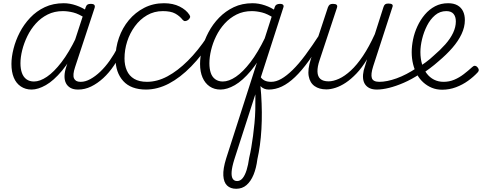

<svg xmlns="http://www.w3.org/2000/svg" viewBox="-20 -539 2992 1192"><path d="M176 17Q138 17 109 -2.5Q80 -22 65.5 -57.5Q51 -93 51 -142Q51 -185 64 -236.5Q77 -288 102.5 -337.5Q128 -387 167 -428.5Q206 -470 258 -494.5Q310 -519 376 -519Q413 -519 452.5 -505.5Q492 -492 524 -469L511 -425Q469 -453 435 -461.5Q401 -470 370 -470Q318 -470 276 -449Q234 -428 202.5 -393Q171 -358 150 -315Q129 -272 118 -228Q107 -184 107 -146Q107 -112 116 -86.5Q125 -61 144 -47Q163 -33 191 -33Q228 -33 271.5 -62.5Q315 -92 361.5 -152.5Q408 -213 453 -306L467 -266Q417 -162 365 -100Q313 -38 264.5 -10.5Q216 17 176 17ZM464 17Q436 17 417.5 6.5Q399 -4 389.5 -22.5Q380 -41 380.5 -67.5Q381 -94 392 -126L512 -494Q516 -506 523 -510.5Q530 -515 543 -515Q561 -515 566 -508Q571 -501 567 -489L446 -122Q430 -74 439.5 -52.5Q449 -31 479 -31Q489 -31 493 -23.5Q497 -16 495 -7Q493 2 486 9.5Q479 17 464 17Z M466 17Q456 17 451 9.5Q446 2 448 -7Q450 -16 458.5 -23.5Q467 -31 482 -31Q510 -31 541 -48Q572 -65 602.5 -94Q633 -123 661 -162.5Q689 -202 712 -247Q717 -257 726 -257Q735 -257 741.5 -250Q748 -243 744 -233Q719 -179 688 -133Q657 -87 621 -54Q585 -21 546 -2Q507 17 466 17Z M887 17Q793 17 745 -36Q697 -89 697 -177Q697 -243 718.5 -304.5Q740 -366 780 -414Q820 -462 875.5 -490.5Q931 -519 998 -519Q1054 -519 1095 -498.5Q1136 -478 1156 -447Q1162 -438 1160 -431Q1158 -424 1148 -415Q1137 -408 1129 -408Q1121 -408 1114 -416Q1095 -440 1067.5 -455Q1040 -470 991 -470Q937 -470 893 -444.5Q849 -419 817.5 -376Q786 -333 769.5 -281.5Q753 -230 753 -176Q753 -134 767.5 -101Q782 -68 813 -49.5Q844 -31 893 -31Q904 -31 908.5 -23.5Q913 -16 912 -6.5Q911 3 904.5 10Q898 17 887 17Z M885 17Q876 17 872 10Q868 3 868 -6.5Q868 -16 874.5 -23.5Q881 -31 892 -31Q956 -31 1019.5 -65Q1083 -99 1146 -161.5Q1209 -224 1268 -313Q1273 -321 1282.5 -318.5Q1292 -316 1297.5 -308.5Q1303 -301 1297 -293Q1234 -195 1166.5 -126Q1099 -57 1028.5 -20Q958 17 885 17Z M1349 17Q1310 17 1281.5 -2.5Q1253 -22 1237.5 -57.5Q1222 -93 1222 -142Q1222 -186 1235 -237.5Q1248 -289 1274.5 -339Q1301 -389 1340.5 -429.5Q1380 -470 1431.5 -494.5Q1483 -519 1548 -519Q1586 -519 1625.5 -505.5Q1665 -492 1696 -469L1683 -425Q1641 -453 1607 -461.5Q1573 -470 1543 -470Q1491 -470 1449 -449Q1407 -428 1375 -393Q1343 -358 1322 -315Q1301 -272 1290.5 -228Q1280 -184 1280 -146Q1280 -112 1288.5 -86.5Q1297 -61 1316.5 -47Q1336 -33 1363 -33Q1401 -33 1444.5 -62.5Q1488 -92 1534.5 -152.5Q1581 -213 1626 -306L1642 -266Q1590 -162 1538 -100Q1486 -38 1438 -10.5Q1390 17 1349 17ZM1446 633Q1411 633 1390 613Q1369 593 1366.5 551Q1364 509 1384 445L1686 -496Q1692 -515 1718 -515Q1733 -515 1738 -508.5Q1743 -502 1739 -492L1435 450Q1420 498 1418 527.5Q1416 557 1425 571Q1434 585 1452 585Q1472 585 1486.5 567Q1501 549 1511 517Q1521 485 1527 441Q1534 412 1540 377Q1546 342 1551 304Q1556 266 1560 225Q1564 184 1565 141.5Q1566 99 1565.5 58Q1565 17 1562 -23L1591 -52Q1598 -3 1601.5 50Q1605 103 1605.5 157Q1606 211 1603 263Q1600 315 1593.5 362.5Q1587 410 1578 449Q1571 505 1554 546Q1537 587 1510.5 610Q1484 633 1446 633ZM1649 17Q1619 17 1599.5 -2Q1580 -21 1567 -63L1581 -98Q1588 -76 1597.5 -61.5Q1607 -47 1623 -39Q1639 -31 1664 -31Q1674 -31 1677.5 -23.5Q1681 -16 1678.5 -7Q1676 2 1668 9.5Q1660 17 1649 17Z M1648 17Q1638 17 1633 9.5Q1628 2 1630 -7Q1632 -16 1640.5 -23.5Q1649 -31 1664 -31Q1694 -31 1726.5 -49.5Q1759 -68 1796.5 -104.5Q1834 -141 1876 -197.5Q1918 -254 1968 -331Q1974 -341 1983 -339.5Q1992 -338 1997 -330.5Q2002 -323 1997 -312Q1943 -225 1898 -162.5Q1853 -100 1811.5 -60.5Q1770 -21 1730 -2Q1690 17 1648 17Z M2006 16Q1962 16 1933 -4.5Q1904 -25 1896.5 -66.5Q1889 -108 1910 -173L2016 -494Q2021 -506 2027.5 -510.5Q2034 -515 2047 -515Q2064 -515 2070 -509Q2076 -503 2072 -491L1964 -165Q1950 -124 1951 -94Q1952 -64 1969 -49Q1986 -34 2020 -34Q2049 -34 2084.5 -50Q2120 -66 2158 -101Q2196 -136 2233.5 -192Q2271 -248 2307 -327L2361 -496Q2365 -508 2371.5 -512.5Q2378 -517 2391 -517Q2408 -517 2414.5 -511.5Q2421 -506 2416 -494L2297 -128Q2281 -78 2288.5 -54.5Q2296 -31 2335 -31Q2345 -31 2348.5 -23.5Q2352 -16 2351 -7Q2350 2 2342 9.5Q2334 17 2320 17Q2293 17 2275 8.5Q2257 0 2246.5 -15.5Q2236 -31 2234 -53Q2232 -75 2238 -102L2259 -171Q2227 -118 2193 -82.5Q2159 -47 2126.5 -25.5Q2094 -4 2063 6Q2032 16 2006 16Z M2319 17Q2306 17 2302 9.5Q2298 2 2301.5 -7Q2305 -16 2313.5 -23.5Q2322 -31 2335 -31Q2382 -31 2442 -52.5Q2502 -74 2568 -118Q2575 -122 2581.5 -119Q2588 -116 2592 -108.5Q2596 -101 2595 -93Q2594 -85 2587 -80Q2535 -46 2486.5 -25Q2438 -4 2395.5 6.5Q2353 17 2319 17Z M2571 -117Q2598 -134 2624 -153Q2650 -172 2672 -193Q2713 -228 2744.5 -263.5Q2776 -299 2793 -335Q2810 -371 2810 -406Q2810 -436 2795.5 -453Q2781 -470 2751 -470Q2711 -470 2681 -444.5Q2651 -419 2631 -379.5Q2611 -340 2600.5 -296.5Q2590 -253 2590 -216Q2590 -175 2600 -141.5Q2610 -108 2629 -83Q2648 -58 2674.5 -44.5Q2701 -31 2734 -31Q2769 -31 2800 -44Q2831 -57 2859 -78.5Q2887 -100 2911 -122Q2920 -131 2928.5 -130.5Q2937 -130 2943 -123Q2950 -116 2952 -107.5Q2954 -99 2945 -89Q2920 -62 2886 -37.5Q2852 -13 2811 2.5Q2770 18 2725 18Q2690 18 2661 6Q2632 -6 2608.5 -27Q2585 -48 2569 -77Q2553 -106 2544.5 -141Q2536 -176 2536 -215Q2536 -253 2544.5 -294.5Q2553 -336 2571.5 -376Q2590 -416 2617.5 -448.5Q2645 -481 2681 -500Q2717 -519 2762 -519Q2797 -519 2820 -506Q2843 -493 2854.5 -469.5Q2866 -446 2866 -414Q2866 -371 2845.5 -327.5Q2825 -284 2788.5 -242Q2752 -200 2702 -158Q2676 -135 2648.5 -114.5Q2621 -94 2591 -75Z"/></svg>

Font: Playwrite CU ExtraLight
Style: Regular
Weight: 250
Designer: Veronika Burian, José Scaglione
Foundry: TypeTogether
Version: Version 1.002